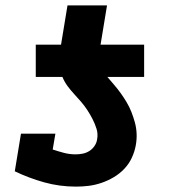

<svg xmlns="http://www.w3.org/2000/svg" viewBox="-20 -686 640 714"><path d="M113 -400V-520H207L231 -666H378L354 -520H516V-400ZM263 8Q201 8 144 -8Q87 -24 35 -49L58 -189H186L176 -130Q197 -123 218 -117.5Q239 -112 261 -112Q274 -112 287 -114.5Q300 -117 311.5 -124Q323 -131 331 -142.5Q339 -154 341 -167Q345 -188 339 -207Q333 -226 324 -243.5Q315 -261 304.5 -277Q294 -293 281.5 -307.5Q269 -322 256 -336Q243 -350 231.5 -365.5Q220 -381 212.5 -399Q205 -417 202 -437Q199 -457 201 -478Q203 -499 207 -520H354Q350 -498 350 -476.5Q350 -455 357.5 -436Q365 -417 378 -401.5Q391 -386 404 -371Q417 -356 428.5 -340Q440 -324 450.5 -306.5Q461 -289 468.5 -270Q476 -251 481.5 -231Q487 -211 488 -189.5Q489 -168 485 -146Q481 -123 470.5 -100Q460 -77 442.5 -58.5Q425 -40 403 -27Q381 -14 357.5 -6Q334 2 310.5 5Q287 8 263 8Z"/></svg>

Font: Iosevka Etoile Heavy
Style: Italic
Weight: 900
Italic angle: -9°
Designer: Belleve Invis
Foundry: Belleve Invis
Version: Version 22.1.2; ttfautohint (v1.8.4)